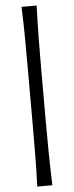

<svg xmlns="http://www.w3.org/2000/svg" viewBox="-64 -856 404 1052"><g transform="rotate(-5 138.0 -330.0)"><path d="M96.9 164.5H179.9Q176.8 71.1 175.6 -12.6Q174.5 -96.4 174.5 -181.3V-478.1Q174.5 -563.1 175.6 -646.8Q176.8 -730.5 179.9 -823.8H96.9Q100.5 -730.5 101 -646.8Q101.6 -563.1 101.6 -478.1V-181.3Q101.6 -96.4 101 -12.6Q100.5 71.1 96.9 164.5Z"/></g></svg>

Font: Pinar FD VF
Style: Regular
Weight: 300
Designer: Amin Abedi
Version: Version 2.000